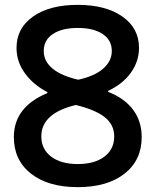

<svg xmlns="http://www.w3.org/2000/svg" viewBox="-20 -760 640 790"><path d="M300 10Q178 10 107.5 -45.5Q37 -101 37 -196Q37 -320 175 -377V-381Q117 -411 82.5 -458.5Q48 -506 48 -563Q48 -644 116 -692Q184 -740 300 -740Q415 -740 483.5 -692Q552 -644 552 -563Q552 -508 519 -461.5Q486 -415 425 -386V-382Q492 -356 527.5 -308.5Q563 -261 563 -196Q563 -101 492.5 -45.5Q422 10 300 10ZM300 -85Q369 -85 409.5 -115.5Q450 -146 450 -199Q450 -246 412 -277Q374 -308 292 -328Q150 -294 150 -199Q150 -146 190.5 -115.5Q231 -85 300 -85ZM302 -432Q370 -447 405 -478Q440 -509 440 -550Q440 -595 402.5 -620Q365 -645 300 -645Q235 -645 197.5 -620Q160 -595 160 -550Q160 -508 196 -478Q232 -448 302 -432Z"/></svg>

Font: M PLUS Code Latin Expanded Medium
Style: Regular
Weight: 500
Width: 7
Designer: Coji Morishita
Foundry: UNDERFOREST DESIGN
Version: Version 1.002; ttfautohint (v1.8.3)